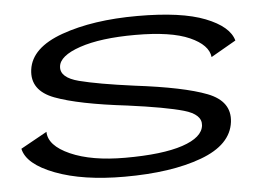

<svg xmlns="http://www.w3.org/2000/svg" viewBox="-46 -651 1028 719"><g transform="rotate(-5 468.0 -292.0)"><path d="M394.5 5.5Q238.5 5.5 134.8 -34Q31 -73.5 18.5 -132.5L117.5 -187.5Q118 -135.5 197.5 -100.2Q277 -65 403 -65Q543.5 -65 619.5 -90.5Q695.5 -116 700 -161Q704 -202 637.5 -221Q571 -240 429 -259Q246 -280.5 158.2 -313.5Q70.5 -346.5 81 -424.5Q92 -506 209.5 -548Q327 -590 494.5 -590Q659.5 -590 748.5 -555Q837.5 -520 852 -466.5L758 -412.5Q753 -458.5 683.8 -489.2Q614.5 -520 480.5 -520Q349.5 -520 271.2 -493.2Q193 -466.5 189.5 -426Q185.5 -385 255.5 -367Q325.5 -349 460.5 -331Q645 -308.5 731.8 -274.8Q818.5 -241 809 -164Q798.5 -79 684.5 -36.8Q570.5 5.5 394.5 5.5Z"/></g></svg>

Font: Anybody UltraExpanded Regular
Style: Italic
Weight: 400
Width: 9
Italic angle: -10°
Designer: Tyler Finck
Foundry: Etcetera Type Company
Version: Version 1.010; ttfautohint (v1.8.3) -l 8 -r 50 -G 200 -x 14 